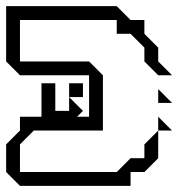

<svg xmlns="http://www.w3.org/2000/svg" viewBox="-20 -605 580 625"><path d="M495 -270V-315L540 -270ZM0 -45V-135L45 -180V-225H270V-360H45L0 -405V-585H360L405 -540H450V-495L495 -450V-405L540 -360H495L450 -405V-450L405 -495H360V-540H45V-405H270L315 -360V-180H90L45 -135V-45H360L405 -90H450V-135L495 -180V-90L450 -45H405V0H45ZM495 -180V-225L540 -180ZM205 -289V-334H250V-289ZM115 -199V-334H160V-244H205V-289L250 -244L205 -199Z"/></svg>

Font: Rubik Iso
Style: Regular
Weight: 400
Designer: Hubert and Fischer, NaN
Foundry: Hubert and Fischer, NaN
Version: Version 2.200